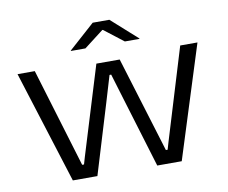

<svg xmlns="http://www.w3.org/2000/svg" viewBox="-89 -962 1275 1074"><g transform="rotate(-10 549.0 -425.0)"><path d="M240 0 38.5 -639H136.5L294.5 -116.5L306.5 -77H317L328.5 -116.5L483 -620.5H615.5L770 -116.5L782 -77H792L803.5 -116.5L962.5 -639H1060.5L858.5 0H719.5L599.5 -395L554 -545.5H544.5L499.5 -395L379.5 0ZM502.5 -849.5H597L744.5 -717.5V-715H661.5L551.5 -800H548L437.5 -715H355V-717.5Z"/></g></svg>

Font: Anek Latin Expanded
Style: Regular
Weight: 400
Width: 7
Designer: Yesha Goshar
Foundry: Ek Type
Version: Version 1.003